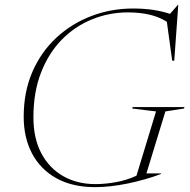

<svg xmlns="http://www.w3.org/2000/svg" viewBox="-20 -760 782 790"><path d="M372 -2.5Q414 -2.5 458.5 -10.8Q503 -19 541.5 -37L622 -301.5L524 -313.5L526 -319.5H739L737 -313.5L660.5 -301.5L582.5 -46.5H642.5L642 -44Q580 -20.5 506.8 -5.2Q433.5 10 371.5 10Q278 10 212.2 -26.5Q146.5 -63 112 -128.2Q77.5 -193.5 77.5 -279.5Q77.5 -382 113.2 -464.2Q149 -546.5 211.8 -604.8Q274.5 -663 355.8 -694Q437 -725 527.5 -725Q574 -725 611 -719.2Q648 -713.5 679.5 -703L711.5 -739.5H713.5L697 -510.5H688.5L666.5 -670.5Q632.5 -691.5 593 -700.2Q553.5 -709 507 -709Q429 -709 358.8 -680.5Q288.5 -652 234.2 -596.8Q180 -541.5 148.8 -461.2Q117.5 -381 117.5 -277.5Q117.5 -190.5 150.2 -129Q183 -67.5 240.5 -35Q298 -2.5 372 -2.5Z"/></svg>

Font: Newsreader 72pt ExtraLight
Style: Italic
Weight: 275
Italic angle: -17°
Designer: Hugues Gentile
Foundry: Production Type
Version: Version 1.003; ttfautohint (v1.8.3)